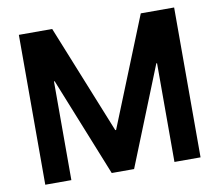

<svg xmlns="http://www.w3.org/2000/svg" viewBox="-78 -800 1019 892"><g transform="rotate(-10 431.5 -353.5)"><path d="M65.4 -707H222.7L429.7 -193.4H433.6L640.6 -707H797.9V0H674.8V-465.8H671.4L484.4 0H378.9L191.9 -465.8H188.5V0H65.4Z"/></g></svg>

Font: Wanted Sans SemiBold
Style: Regular
Weight: 600
Designer: Original Design by Kil Hyung-jin and Kang Hanbin, Wanted Lab, Inc; Hangeul from Source Han Sans by Jang Soo-young and Ka
Foundry: Wanted Lab, Inc.
Version: Version 1.003